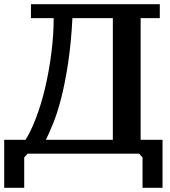

<svg xmlns="http://www.w3.org/2000/svg" viewBox="-20 -725 809 912"><path d="M739 -639H648V-61H752V167H657V23L641 5H111L95 23V167H0V-61H101Q126 -99 151 -164.5Q176 -230 194.5 -308.5Q213 -387 224 -473.5Q235 -560 235 -639H127V-705H739ZM516 -61V-639H324Q318 -521 303.5 -425.5Q289 -330 270.5 -258Q252 -186 231.5 -136.5Q211 -87 198 -61Z"/></svg>

Font: PT Serif Caption
Style: Semibold
Weight: 600
Designer: A.Korolkova, O.Umpeleva, V.Yefimov
Foundry: ParaType Ltd
Version: Version 1.00;May 2, 2020;FontCreator 12.0.0.2544 64-bit